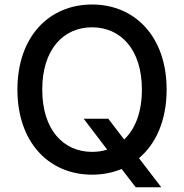

<svg xmlns="http://www.w3.org/2000/svg" viewBox="-20 -757 808 843"><path d="M347.3 -235.8 450.6 -100.1C430 -93.4 407.7 -90.2 384.2 -90.2C258.9 -90.2 165.5 -186.4 165.5 -363.6C165.5 -540.8 258.9 -637.1 384.2 -637.1C509.2 -637.1 603 -540.8 603 -363.6C603 -264.2 573.5 -190 525.2 -144.5L455.3 -235.8ZM56.5 -363.6C56.5 -131.4 195.3 9.9 384.2 9.9C431.1 9.9 474.8 1.4 513.8 -15.3L576 65.3H688.2L590.2 -62.5C665.5 -126.1 711.6 -229.8 711.6 -363.6C711.6 -596.2 572.4 -737.2 384.2 -737.2C195.3 -737.2 56.5 -596.2 56.5 -363.6Z"/></svg>

Font: Magic Ui Pro Medium
Style: Regular
Weight: 500
Designer: Stefan Endress, Andreas Faust
Version: Version 1.000;FEAKit 1.0